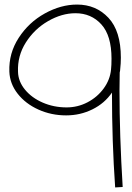

<svg xmlns="http://www.w3.org/2000/svg" viewBox="-20 -675 579 842"><path d="M485 147Q471 -54 471 -269Q439 -222 385.5 -195.5Q332 -169 270 -169Q205 -169 148.5 -194.5Q92 -220 57.5 -264Q23 -308 21 -361Q18 -441 62 -509Q106 -577 176.5 -616Q247 -655 318 -655Q401 -655 455.5 -597Q510 -539 510 -422Q510 -397 507 -370Q507 -365 505 -357L504 -279Q504 -83 518 145ZM469 -418Q469 -519 424.5 -568Q380 -617 311 -617Q251 -617 191 -582.5Q131 -548 93.5 -489Q56 -430 59 -360Q60 -318 89.5 -282Q119 -246 167.5 -225Q216 -204 272 -204Q321 -204 364 -226.5Q407 -249 435 -287.5Q463 -326 467 -371Q469 -388 469 -418Z"/></svg>

Font: Vibes
Style: Regular
Weight: 400
Designer: AbdElmomen Kadhim
Version: Version 1.100